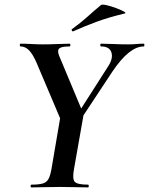

<svg xmlns="http://www.w3.org/2000/svg" viewBox="-20 -815 648 835"><path d="M311 -265 294 -282 450 -526Q473 -561 464.5 -587Q456 -613 420 -613Q416 -613 416 -619Q416 -625 420 -625Q443 -625 474.5 -623.5Q506 -622 538 -622Q559 -622 572.5 -623.5Q586 -625 605 -625Q608 -625 608 -619Q608 -613 605 -613Q574 -613 540.5 -586.5Q507 -560 469 -504ZM117 0Q113 0 113 -6Q113 -12 117 -12Q149 -12 166 -17Q183 -22 191 -37Q199 -52 204 -81L243 -310L344 -319L302 -81Q294 -38 304.5 -25Q315 -12 363 -12Q366 -12 366 -6Q366 0 363 0Q338 0 307.5 -1Q277 -2 241 -2Q204 -2 173 -1Q142 0 117 0ZM254 -271 139 -542Q123 -579 106.5 -596Q90 -613 70 -613Q66 -613 66 -619Q66 -625 70 -625Q92 -625 118 -623.5Q144 -622 167 -622Q196 -622 229.5 -623.5Q263 -625 282 -625Q286 -625 286 -619Q286 -613 282 -613Q248 -613 238 -604.5Q228 -596 237 -573L344 -317ZM299 -679Q295 -677 292.5 -682.5Q290 -688 294 -689Q330 -715 360 -742Q390 -769 419 -793Q424 -797 443.5 -792.5Q463 -788 484.5 -780Q506 -772 518.5 -765Q531 -758 521 -756Q454 -740 402 -721Q350 -702 299 -679Z"/></svg>

Font: Cormorant Light
Style: Italic
Weight: 300
Italic angle: -10°
Designer: Christian Thalmann (Catharsis Fonts)
Foundry: Catharsis Fonts
Version: Version 4.000